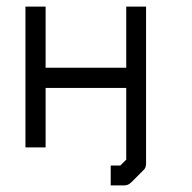

<svg xmlns="http://www.w3.org/2000/svg" viewBox="-20 -495 580 581"><path d="M57 -475H118V-290H362V-475H422V-80V-49V0Q422 14 413 21L377 57Q368 66 356 66H315V36V6H344L362 -12V-49V-80V-229H118V-49H57Z"/></svg>

Font: ibm3270
Style: Regular
Weight: 400
Monospace: yes
Version: Version 2.0.3